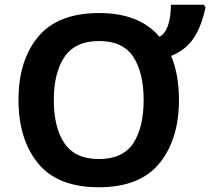

<svg xmlns="http://www.w3.org/2000/svg" viewBox="-20 -780 887 810"><path d="M735 -358Q735 -466 702 -544Q765 -570 798 -620.5Q831 -671 847 -749L840 -760H701Q701 -711 689.5 -675Q678 -639 653 -625Q567 -725 399 -725Q224 -725 141 -625Q58 -525 58 -359Q58 -192 140.5 -91Q223 10 397 10Q570 10 652.5 -91Q735 -192 735 -358ZM207 -358Q207 -474 252.5 -540.5Q298 -607 398 -607Q498 -607 542 -540.5Q586 -474 586 -358Q586 -242 542 -175.5Q498 -109 397 -109Q297 -109 252 -175.5Q207 -242 207 -358Z"/></svg>

Font: Noto Sans UI
Style: Bold
Weight: 700
Designer: Monotype Design Team
Foundry: Monotype Imaging Inc.
Version: Version 1.901